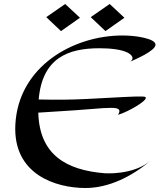

<svg xmlns="http://www.w3.org/2000/svg" viewBox="-20 -919 845 963"><path d="M634 -610C653 -619 760 -663 760 -695C760 -703 753 -711 738 -718C718 -727 667 -741 594 -741C346 -741 72 -585 57 -294C44 -43 261 24 409 24C523 24 640 -32 736 -114C649 -39 505 -50 505 -50C311 -66 178 -143 172 -354C475 -372 480 -378 537 -378C579 -378 587 -368 572 -343C629 -360 732 -422 708 -433C688 -442 430 -419 292 -419C254 -419 214 -419 174 -420C192 -629 322 -677 479 -677C534 -677 587 -671 618 -656C618 -656 665 -635 634 -610ZM530 -899 435 -833 509 -763 604 -830ZM307 -899 212 -833 286 -763 381 -830Z"/></svg>

Font: Eagle Lake
Style: Regular
Weight: 400
Designer: Astigmatic (AOETI)
Foundry: Astigmatic (AOETI)
Version: Version 1.000